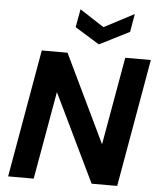

<svg xmlns="http://www.w3.org/2000/svg" viewBox="-61 -994 866 1047"><g transform="rotate(5 371.5 -471.0)"><path d="M23 0 146 -700H287L518 -219L603 -700H743L620 0H480L248 -481L163 0ZM634 -942 617 -843 453 -760 319 -843 337 -942 470 -856Z"/></g></svg>

Font: DM Sans 24pt ExtraBold
Style: Italic
Weight: 800
Italic angle: -10°
Designer: Colophon Foundry, Jonny Pinhorn
Foundry: Colophon Foundry
Version: Version 4.004;gftools[0.9.30]